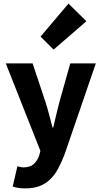

<svg xmlns="http://www.w3.org/2000/svg" viewBox="-20 -846 561 1060"><path d="M120 194Q97 194 81 191.5Q65 189 50 184L76 72Q83 74 92 76Q101 78 109 78Q146 78 166 60Q186 42 196 13L203 -13L12 -496H160L231 -283Q242 -249 251 -214Q260 -179 270 -142H274Q282 -177 290.5 -212.5Q299 -248 308 -283L368 -496H509L337 5Q319 52 299.5 87.5Q280 123 254.5 146.5Q229 170 196.5 182Q164 194 120 194ZM276 -572 204 -644 358 -826 457 -729Z"/></svg>

Font: Font
Style: ¶
Weight: 700
Designer: Paul D. Hunt
Foundry: Adobe Systems Incorporated
Version: Version 3.000